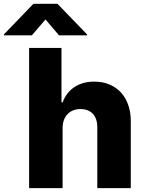

<svg xmlns="http://www.w3.org/2000/svg" viewBox="-96 -976 751 996"><path d="M223 -727.3V-445.3H229Q238.3 -470.5 253.6 -490.4Q268.8 -510.3 289.6 -524.1Q310.4 -538 336.3 -545.3Q362.2 -552.6 392.8 -552.6Q438.2 -552.6 473.7 -536.9Q509.2 -521.3 533.4 -494Q557.5 -466.6 570.1 -429Q582.7 -391.3 582.4 -347.7V0H408.7V-313.6Q409.1 -360.4 386 -385.3Q362.9 -410.2 321 -410.2Q300.4 -410.2 283.4 -403.4Q266.3 -396.7 254.3 -383.9Q242.2 -371.1 235.4 -352.8Q228.7 -334.5 228.7 -311.1V0H55V-727.3ZM-76 -792.6V-797.2L77.4 -956.3H202.1L355.8 -797.2V-792.6H210.2L139.9 -875L69.2 -792.6Z"/></svg>

Font: Inter P Extra Bold
Style: Regular
Weight: 800
Designer: Rasmus Andersson
Foundry: rsms
Version: Version 3.018;git-588b23468